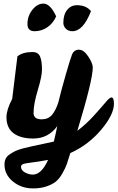

<svg xmlns="http://www.w3.org/2000/svg" viewBox="-20 -776 655 1070"><path d="M161 -486Q193 -486 203.5 -460.5Q214 -435 214 -389Q214 -351 190.5 -273.5Q167 -196 167 -147Q167 -111 212 -111Q248 -111 269 -135Q290 -159 305 -205Q320 -268 346 -358.5Q372 -449 381 -471Q392 -499 420 -499Q447 -499 472 -461Q497 -423 497 -400Q497 -330 411 -47Q460 -84 503.5 -132Q547 -180 569 -206.5Q591 -233 601 -233Q615 -233 615 -198Q615 -137 543.5 -52.5Q472 32 372 77Q360 117 352 139.5Q344 162 327 191.5Q310 221 290.5 236.5Q271 252 238.5 263Q206 274 164 274Q99 274 52 235.5Q5 197 5 141Q5 123 11.5 109Q18 95 33.5 84.5Q49 74 65 66Q81 58 108.5 51Q136 44 158.5 39Q181 34 217.5 26.5Q254 19 280 13Q293 -41 299 -73Q249 -4 165 -4Q95 -4 55.5 -33.5Q16 -63 16 -123Q16 -164 48 -225L77 -462Q107 -486 161 -486ZM293 -685Q277 -647 244.5 -624.5Q212 -602 173 -602Q133 -602 133 -642Q133 -687 160.5 -721.5Q188 -756 222 -756Q260 -756 293 -685ZM487 -714Q444 -602 383 -602Q361 -602 347 -616Q333 -630 333 -649Q333 -694 354 -720.5Q375 -747 409 -747Q460 -747 487 -714ZM163 197Q211 197 248 115Q224 120 196.5 124Q169 128 153.5 130Q138 132 123.5 134.5Q109 137 103 141.5Q97 146 97 153Q97 173 119 185Q141 197 163 197Z"/></svg>

Font: LeckerliOne
Style: Regular
Weight: 400
Designer: Gesine Todt
Foundry: Gesine Todt
Version: Version 1.000